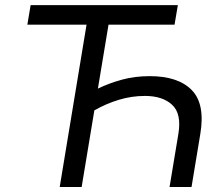

<svg xmlns="http://www.w3.org/2000/svg" viewBox="-20 -748 891 768"><path d="M579.1 -443.4Q692.4 -443.4 746.8 -387.9Q801.3 -332.5 781.2 -211.9L746.1 0H658.2L693.4 -211.9Q707 -293 668.7 -328.6Q630.4 -364.3 559.6 -364.3Q506.8 -364.3 455.8 -348.9Q404.8 -333.5 357.4 -306.6L306.6 0H218.8L326.2 -649.4H89.4L102.5 -727.5H691.4L678.2 -649.4H414.1L371.6 -393.6Q417 -415.5 468 -429.4Q519 -443.4 579.1 -443.4Z"/></svg>

Font: Inter Display
Style: Italic
Weight: 400
Italic angle: -9.39999°
Designer: Rasmus Andersson
Foundry: rsms
Version: Version 4.000;git-a52131595